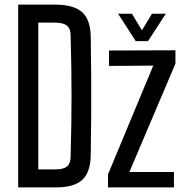

<svg xmlns="http://www.w3.org/2000/svg" viewBox="-20 -820 804 840"><path d="M59.5 0V-800H218Q302 -800 339 -767Q376 -734 377 -658Q378.5 -566 379 -483Q379.5 -400 379 -317.2Q378.5 -234.5 377 -142.5Q376 -66.5 340 -33.2Q304 0 223 0ZM147.5 -79H223Q258.5 -79 273.5 -92Q288.5 -105 289 -135Q291 -209 292 -273.8Q293 -338.5 293 -400.2Q293 -462 292 -527Q291 -592 289 -666Q288.5 -695.5 272.5 -708.2Q256.5 -721 218 -721H147.5ZM452.5 0V-57L650.5 -533L457 -531.5V-599L747.5 -600V-541.5L546 -67.5H741V0ZM574 -640 496.5 -760H557L601 -687.5L645 -760H705.5L627.5 -640Z"/></svg>

Font: Big Shoulders Text Thin Medium
Style: Regular
Weight: 500
Version: Version 2.002